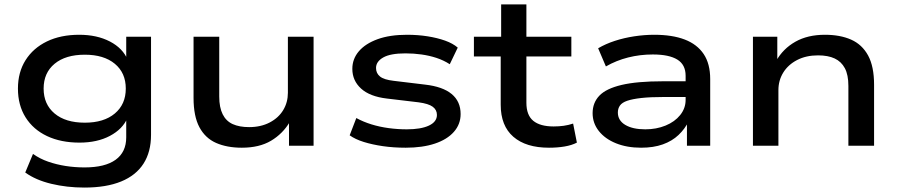

<svg xmlns="http://www.w3.org/2000/svg" viewBox="-20 -658 4062 867"><path d="M361 189Q282 189 211.5 172Q141 155 94 121L129 37Q160 59 197.5 72Q235 85 276.5 91.5Q318 98 362 98Q454 98 502 63.5Q550 29 550 -38V-126H556Q534 -75 476.5 -44.5Q419 -14 339 -14Q255 -14 192.5 -43.5Q130 -73 95.5 -128Q61 -183 61 -258Q61 -332 95.5 -386.5Q130 -441 192 -471Q254 -501 338 -501Q418 -501 476.5 -470.5Q535 -440 557 -387H550V-492H662V-49Q662 28 628 81Q594 134 527 161.5Q460 189 361 189ZM363 -104Q449 -104 498.5 -145.5Q548 -187 548 -258Q548 -329 498.5 -370Q449 -411 363 -411Q276 -411 226.5 -370Q177 -329 177 -258Q177 -187 226.5 -145.5Q276 -104 363 -104Z M1072 9Q1005 9 956 -12.5Q907 -34 880.5 -83.5Q854 -133 854 -216V-492H970V-222Q970 -173 985.5 -142Q1001 -111 1031 -97.5Q1061 -84 1105 -84Q1158 -84 1198 -105Q1238 -126 1259 -161Q1280 -196 1280 -239V-492H1396V0H1285V-108H1289Q1257 -54 1204 -22.5Q1151 9 1072 9Z M1812 9Q1757 9 1709 2Q1661 -5 1622.5 -17Q1584 -29 1559 -47L1589 -125Q1620 -108 1657 -96.5Q1694 -85 1735 -79.5Q1776 -74 1817 -74Q1881 -74 1917 -91Q1953 -108 1953 -139Q1953 -162 1934 -176Q1915 -190 1870 -196L1727 -213Q1650 -222 1610.5 -258Q1571 -294 1571 -347Q1571 -392 1600.5 -426.5Q1630 -461 1685 -481Q1740 -501 1818 -501Q1867 -501 1911 -494Q1955 -487 1990 -474.5Q2025 -462 2047 -443L2011 -368Q1983 -386 1951 -396.5Q1919 -407 1883.5 -412Q1848 -417 1811 -417Q1743 -417 1710.5 -398.5Q1678 -380 1678 -351Q1678 -327 1696 -312.5Q1714 -298 1758 -293L1899 -276Q1979 -267 2019.5 -233.5Q2060 -200 2060 -143Q2060 -97 2029.5 -62.5Q1999 -28 1943.5 -9.5Q1888 9 1812 9Z M2459 9Q2355 9 2298 -40.5Q2241 -90 2241 -185V-403H2120V-492H2243V-638H2357V-492H2560V-403H2357V-194Q2357 -138 2388 -112.5Q2419 -87 2480 -87Q2504 -87 2525.5 -90Q2547 -93 2568 -100L2585 -14Q2562 -2 2529.5 3.5Q2497 9 2459 9Z M2875 9Q2811 9 2761.5 -11Q2712 -31 2684 -66.5Q2656 -102 2656 -147Q2656 -194 2686.5 -226Q2717 -258 2787 -274.5Q2857 -291 2974 -291H3094V-220H2978Q2916 -220 2876 -215.5Q2836 -211 2812.5 -203Q2789 -195 2779.5 -181.5Q2770 -168 2770 -150Q2770 -114 2803.5 -94Q2837 -74 2894 -74Q2944 -74 2985.5 -91Q3027 -108 3051.5 -138.5Q3076 -169 3076 -207V-316Q3076 -366 3038.5 -389Q3001 -412 2928 -412Q2870 -412 2816.5 -398.5Q2763 -385 2716 -358L2681 -440Q2715 -460 2756.5 -473.5Q2798 -487 2844 -494Q2890 -501 2934 -501Q3016 -501 3072 -479.5Q3128 -458 3157.5 -414Q3187 -370 3187 -301V0H3082V-110L3090 -111Q3073 -76 3044 -48.5Q3015 -21 2973 -6Q2931 9 2875 9Z M3380 0V-492H3490V-383H3485Q3516 -438 3571.5 -469.5Q3627 -501 3705 -501Q3774 -501 3823.5 -479Q3873 -457 3900 -407.5Q3927 -358 3927 -275V0H3811V-270Q3811 -320 3795 -350Q3779 -380 3749 -394Q3719 -408 3674 -408Q3620 -408 3579.5 -387Q3539 -366 3517 -330.5Q3495 -295 3495 -251V0Z"/></svg>

Font: Nunito Sans 10pt Expanded SemiBold
Style: Regular
Weight: 600
Width: 7
Designer: Vernon Adams
Foundry: Vernon Adams
Version: Version 3.101;gftools[0.9.27]